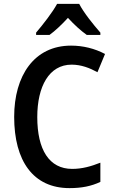

<svg xmlns="http://www.w3.org/2000/svg" viewBox="-20 -959 589 989"><path d="M388 -939H274C251 -896 201 -832 166 -791V-779H235C264 -800 298 -832 330 -867C362 -832 396 -801 427 -779H497V-791C461 -832 411 -894 388 -939ZM349 -626C398 -626 442 -609 482 -587L521 -681C468 -709 408 -724 346 -724C156 -724 53 -569 53 -357C53 -130 151 10 338 10C401 10 450 0 497 -22V-121C449 -102 403 -89 352 -89C233 -89 172 -188 172 -356C172 -514 233 -626 349 -626Z"/></svg>

Font: Noto Sans UI SemiCondensed Medium
Style: Regular
Weight: 500
Width: 4
Designer: Monotype Design Team
Foundry: Monotype Imaging Inc.
Version: Version 1.901